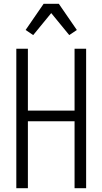

<svg xmlns="http://www.w3.org/2000/svg" viewBox="-20 -992 540 1012"><path d="M66 0V-735H127V-409H373V-735H434V0H373V-353H127V0ZM155 -807 115 -834 210 -972H290L385 -834L345 -807L250 -923Z"/></svg>

Font: Iosevka Custom Light
Style: Regular
Weight: 300
Monospace: yes
Designer: Belleve Invis
Foundry: Belleve Invis
Version: Version 27.3.5